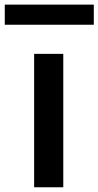

<svg xmlns="http://www.w3.org/2000/svg" viewBox="-70 -791 416 811"><path d="M-49.8 -686.5V-771.5H326.2V-686.5ZM74.2 0V-563.5H197.3V0Z"/></svg>

Font: Gothic A1
Style: Bold
Weight: 700
Version: Version 2.50